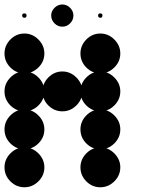

<svg xmlns="http://www.w3.org/2000/svg" viewBox="-24 -818 711 843"><path d="M416.7 -170.8Q451.7 -170.8 477.9 -144.6Q504.2 -118.3 504.2 -83.3Q504.2 -47.5 477.9 -21.7Q451.7 4.2 416.7 4.2Q380.8 4.2 355 -21.7Q329.2 -47.5 329.2 -83.3Q329.2 -118.3 355 -144.6Q380.8 -170.8 416.7 -170.8ZM83.3 -170.8Q118.3 -170.8 144.6 -144.6Q170.8 -118.3 170.8 -83.3Q170.8 -47.5 144.6 -21.7Q118.3 4.2 83.3 4.2Q47.5 4.2 21.7 -21.7Q-4.2 -47.5 -4.2 -83.3Q-4.2 -118.3 21.7 -144.6Q47.5 -170.8 83.3 -170.8ZM416.7 -337.5Q451.7 -337.5 477.9 -311.2Q504.2 -285 504.2 -250Q504.2 -214.2 477.9 -188.3Q451.7 -162.5 416.7 -162.5Q380.8 -162.5 355 -188.3Q329.2 -214.2 329.2 -250Q329.2 -285 355 -311.2Q380.8 -337.5 416.7 -337.5ZM83.3 -337.5Q118.3 -337.5 144.6 -311.2Q170.8 -285 170.8 -250Q170.8 -214.2 144.6 -188.3Q118.3 -162.5 83.3 -162.5Q47.5 -162.5 21.7 -188.3Q-4.2 -214.2 -4.2 -250Q-4.2 -285 21.7 -311.2Q47.5 -337.5 83.3 -337.5ZM416.7 -504.2Q451.7 -504.2 477.9 -477.9Q504.2 -451.7 504.2 -416.7Q504.2 -380.8 477.9 -355Q451.7 -329.2 416.7 -329.2Q380.8 -329.2 355 -355Q329.2 -380.8 329.2 -416.7Q329.2 -451.7 355 -477.9Q380.8 -504.2 416.7 -504.2ZM250 -504.2Q285 -504.2 311.2 -477.9Q337.5 -451.7 337.5 -416.7Q337.5 -380.8 311.2 -355Q285 -329.2 250 -329.2Q214.2 -329.2 188.3 -355Q162.5 -380.8 162.5 -416.7Q162.5 -451.7 188.3 -477.9Q214.2 -504.2 250 -504.2ZM83.3 -504.2Q118.3 -504.2 144.6 -477.9Q170.8 -451.7 170.8 -416.7Q170.8 -380.8 144.6 -355Q118.3 -329.2 83.3 -329.2Q47.5 -329.2 21.7 -355Q-4.2 -380.8 -4.2 -416.7Q-4.2 -451.7 21.7 -477.9Q47.5 -504.2 83.3 -504.2ZM416.7 -670.8Q451.7 -670.8 477.9 -644.6Q504.2 -618.3 504.2 -583.3Q504.2 -547.5 477.9 -521.7Q451.7 -495.8 416.7 -495.8Q380.8 -495.8 355 -521.7Q329.2 -547.5 329.2 -583.3Q329.2 -618.3 355 -644.6Q380.8 -670.8 416.7 -670.8ZM83.3 -670.8Q118.3 -670.8 144.6 -644.6Q170.8 -618.3 170.8 -583.3Q170.8 -547.5 144.6 -521.7Q118.3 -495.8 83.3 -495.8Q47.5 -495.8 21.7 -521.7Q-4.2 -547.5 -4.2 -583.3Q-4.2 -618.3 21.7 -644.6Q47.5 -670.8 83.3 -670.8ZM416.7 -759.2Q425.8 -759.2 425.8 -750Q425.8 -740 416.7 -740Q406.7 -740 406.7 -750Q406.7 -759.2 416.7 -759.2ZM250 -798.3Q269.2 -798.3 283.8 -783.8Q298.3 -769.2 298.3 -750Q298.3 -730 283.8 -715.4Q269.2 -700.8 250 -700.8Q230 -700.8 215.4 -715.4Q200.8 -730 200.8 -750Q200.8 -769.2 215.4 -783.8Q230 -798.3 250 -798.3ZM83.3 -759.2Q92.5 -759.2 92.5 -750Q92.5 -740 83.3 -740Q73.3 -740 73.3 -750Q73.3 -759.2 83.3 -759.2Z"/></svg>

Font: 0xA000-Dots-Mono
Style: Dots-Mono
Weight: 400
Version: Version 0.1